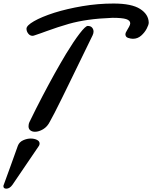

<svg xmlns="http://www.w3.org/2000/svg" viewBox="-30 -725 879 1109"><path d="M737.8 -501Q725.6 -501 710 -506.1Q694.3 -511.2 694.3 -527.8Q694.3 -534.2 701.4 -545.9Q708.5 -557.6 715.3 -570.1Q722.2 -582.5 722.2 -590.3Q722.2 -606.9 698.7 -614.7Q675.3 -622.1 620.1 -622.1Q541.5 -619.1 480 -610.4Q418.5 -601.6 368.2 -587.4Q335.4 -578.1 303.7 -567.6Q272 -557.1 239.7 -545.4Q223.1 -539.1 206.1 -533.2Q189 -527.3 170.4 -521L164.1 -519Q159.2 -518.1 158.2 -518.1Q143.1 -518.1 133.1 -531Q123 -543.9 123 -559.1Q123 -577.6 166.3 -602.5Q209.5 -627.4 283.7 -651.4Q356.9 -674.3 446.3 -689.5Q535.6 -704.6 626 -704.6Q730.5 -704.6 779.3 -673.3Q828.1 -642.1 829.1 -594.2Q829.1 -582 817.4 -559.6Q805.7 -537.1 785.2 -519Q764.6 -501 737.8 -501ZM171.9 36.1Q156.2 36.1 145.5 28.1Q134.8 20 134.8 4.4Q134.8 -1 136 -7.6Q137.2 -14.2 141.1 -22Q178.2 -98.6 215.3 -169.4Q252.4 -240.2 286.6 -301.8Q303.7 -332.5 320.1 -360.6Q336.4 -388.7 351.6 -414.1Q396.5 -487.8 430.2 -531.5Q463.9 -575.2 476.6 -575.2Q493.7 -575.2 502 -565.4Q510.3 -555.7 510.3 -542.5Q510.3 -532.7 504.9 -521L372.6 -249.5Q351.1 -204.6 327.6 -157.5Q304.2 -110.4 285.4 -73.5Q266.6 -36.6 258.3 -22.9Q243.7 6.8 219 21.5Q194.3 36.1 171.9 36.1ZM6.8 364.7Q-10.3 364.7 -10.3 350.6Q-10.3 345.7 -8.3 342.3L32.7 229.5L73.2 116.7Q81.5 95.2 103.8 85.2Q126 75.2 147.5 75.2Q168 75.2 183.3 82.8Q198.7 90.3 198.7 104Q198.7 110.4 195.3 116.7L42 342.3Q25.9 364.7 6.8 364.7Z"/></svg>

Font: Damion
Style: Regular
Weight: 400
Designer: Vernon Adams
Foundry: Vernon Adams
Version: Version 1.100; ttfautohint (v1.8.4.7-5d5b)